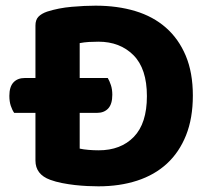

<svg xmlns="http://www.w3.org/2000/svg" viewBox="-20 -642 738 677"><path d="M660 -305Q660 -225 636 -165Q612 -105 568.5 -65Q525 -25 463.5 -5Q402 15 327 15Q310 15 288.5 14Q267 13 244.5 10.5Q222 8 199 3.5Q176 -1 157 -8Q105 -27 105 -76V-244H30Q23 -254 18 -269Q13 -284 13 -304Q13 -336 27.5 -351.5Q42 -367 68 -367H105V-552Q105 -572 115.5 -583Q126 -594 146 -601Q187 -614 233 -618Q279 -622 317 -622Q394 -622 457 -603Q520 -584 565 -544.5Q610 -505 635 -445.5Q660 -386 660 -305ZM498 -303Q498 -400 450.5 -447.5Q403 -495 327 -495Q309 -495 293 -494Q277 -493 261 -490V-367H360Q366 -357 371 -342Q376 -327 376 -308Q376 -275 361.5 -259.5Q347 -244 322 -244H261V-118Q274 -115 292.5 -113.5Q311 -112 328 -112Q406 -112 452 -159.5Q498 -207 498 -303Z"/></svg>

Font: Baloo Bhaina 2
Style: Bold
Weight: 700
Designer: Yesha Goshar, Manish Minz, Shuchita Grover and Ek Type
Foundry: Ek Type
Version: Version 1.640;hotconv 1.0.111;makeotfexe 2.5.65597; ttfautoh